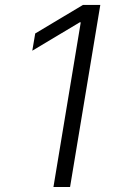

<svg xmlns="http://www.w3.org/2000/svg" viewBox="-20 -747 486 767"><path d="M380.7 -727.3 259.9 0H193.5L302.6 -657.7H298.3L109 -544.4L120.7 -613.3L311.4 -727.3Z"/></svg>

Font: Karasuma Gothic
Style: Light Italic
Weight: 300
Italic angle: 9.39998°
Designer: Rasmus Andersson / Ryoko Nishizuka
Foundry: rsms
Version: Version 1.00